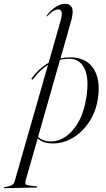

<svg xmlns="http://www.w3.org/2000/svg" viewBox="-128 -743 557 1006"><path d="M46 -329.5Q42.5 -324.5 39 -327Q35 -330 38.5 -334Q77 -386 126.5 -413.5L188 -629Q199.5 -669.5 194.5 -681.5Q189.5 -693.5 177.5 -693.5Q166 -693.5 153.8 -686.8Q141.5 -680 121.5 -660Q118 -656.5 116.5 -657Q114 -658 117.5 -662.5Q139 -691 164.2 -707Q189.5 -723 213.5 -723Q239 -723 248.5 -704Q258 -685 246.5 -640L189 -437Q221 -444 255.5 -442Q329 -436.5 363.2 -381.5Q397.5 -326.5 386.5 -238Q378 -165 342 -108.5Q306 -52 253.5 -20.8Q201 10.5 142.5 8.5Q95.5 7 69.5 -18L6.5 202Q3 214.5 6 220.8Q9 227 23 228.5L63.5 233.5Q67.5 234 67.5 236.5Q67.5 239.5 63 239.5L-104 243Q-108.5 243 -108.5 241Q-108.5 238 -104 237.5Q-77.5 233.5 -66.5 227.2Q-55.5 221 -51 206.5L123.5 -403Q80 -376 46 -329.5ZM132.5 -2Q176.5 0 216.5 -27.5Q256.5 -55 285.5 -108.2Q314.5 -161.5 325 -237Q339 -332 316 -381Q293 -430 247.5 -434.5Q217 -436.5 186.5 -429.5L71.5 -26Q94 -4 132.5 -2Z"/></svg>

Font: Fraunces 144pt S000 Light
Style: Italic
Weight: 300
Italic angle: -16°
Version: Version 1.000; ttfautohint (v1.8.3)